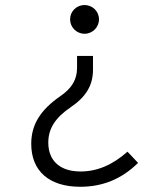

<svg xmlns="http://www.w3.org/2000/svg" viewBox="-20 -547 626 753"><path d="M294.9 185.5C383.8 185.5 458 154.3 521.5 91.8L480 47.9C421.4 99.6 361.8 125.5 295.9 125.5C215.8 125.5 169.4 84 169.4 12.2C169.4 -42.5 196.8 -85.4 257.3 -126.5C317.9 -167.5 344.7 -212.9 344.7 -273.9V-327.6H282.2V-280.8C282.2 -235.8 262.2 -201.2 217.3 -170.4C138.2 -115.7 102.5 -58.1 102.5 17.1C102.5 124 172.9 185.5 294.9 185.5ZM311.5 -527.3C280.3 -527.3 254.9 -502.4 254.9 -471.2C254.9 -439.9 280.3 -414.6 311.5 -414.6C342.8 -414.6 368.2 -439.9 368.2 -471.2C368.2 -502.4 342.8 -527.3 311.5 -527.3Z"/></svg>

Font: Cascadia Code PL Light
Style: Regular
Weight: 300
Monospace: yes
Designer: Aaron Bell
Foundry: Saja Typeworks
Version: Version 2404.023